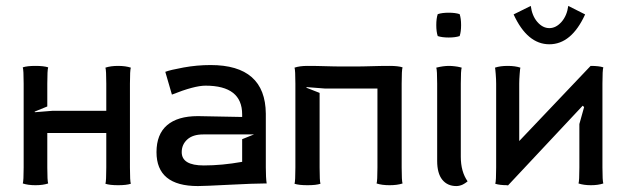

<svg xmlns="http://www.w3.org/2000/svg" viewBox="-20 -625 2120 650"><path d="M60.1 -58.1V-341.8Q60.1 -388.2 57.1 -397Q71.8 -401.9 100.1 -401.9Q128.4 -401.9 143.1 -397Q140.1 -388.2 140.1 -341.8V-264.6L97.2 -247.1L98.1 -245.1L159.2 -250H339.8V-341.8Q339.8 -387.2 336.9 -396Q354.5 -401.9 379.9 -401.9Q405.3 -401.9 422.9 -396Q419.9 -387.2 419.9 -341.8V-58.1Q419.9 -11.7 422.9 -2.9Q408.2 2 379.9 2Q351.6 2 336.9 -2.9Q339.8 -11.7 339.8 -58.1V-174.8H140.1V-58.1Q140.1 -12.7 143.1 -3.9Q125.5 2 100.1 2Q74.7 2 57.1 -3.9Q60.1 -12.7 60.1 -58.1Z M509.8 -109.9Q509.8 -170.4 545.7 -201.2Q581.5 -231.9 649.9 -231.9L799.8 -229V-237.8Q799.8 -335 675.8 -335Q637.7 -335 562 -304.7L539.6 -381.8Q555.7 -388.2 601.3 -396.5Q647 -404.8 692.9 -404.8Q878.4 -404.8 879.9 -240.2V-58.1Q879.9 -23.4 882.8 -3.9H876Q841.3 -3.9 756.1 0.5Q670.9 4.9 649.9 4.9Q509.8 4.9 509.8 -109.9ZM595.2 -109.9Q595.2 -64.9 669.9 -64.9Q731.4 -64.9 799.8 -77.1V-153.8L839.8 -169.9H668Q632.8 -169.9 614 -152.8Q595.2 -135.7 595.2 -109.9Z M980 -58.1V-341.8Q980 -387.2 977.1 -396Q994.6 -401.9 1021 -401.9Q1053.2 -401.9 1082.8 -400.9Q1112.3 -399.9 1142.1 -399.9H1177.7Q1208 -399.9 1237.3 -400.9Q1266.6 -401.9 1298.8 -401.9Q1328.1 -401.9 1342.8 -397Q1339.8 -388.2 1339.8 -341.8V-58.1Q1339.8 -12.7 1342.8 -3.9Q1325.2 2 1298.8 2Q1272.5 2 1254.9 -3.9Q1257.8 -12.7 1257.8 -58.1V-325.2H1081.1L1018.1 -330.1L1017.1 -328.1L1062 -310.5V-58.1Q1062 -11.7 1064.9 -2.9Q1050.3 2 1021 2Q991.7 2 977.1 -2.9Q980 -11.7 980 -58.1Z M1461.9 -502.9Q1457 -517.6 1457 -540Q1457 -562.5 1461.9 -577.1Q1476.6 -582 1499 -582Q1521.5 -582 1536.1 -577.1Q1541 -562.5 1541 -540Q1541 -517.6 1536.1 -502.9Q1521.5 -498 1499 -498Q1476.6 -498 1461.9 -502.9ZM1543 -396Q1540 -387.2 1540 -341.8V-94.2Q1540 -43.9 1563 -11.2L1560.1 -8.8Q1557.1 -6.8 1554.2 -4.6Q1551.3 -2.4 1546.6 -0.2Q1542 2 1536.4 3.4Q1530.8 4.9 1524.9 4.9Q1494.6 4.9 1477.3 -16.6Q1460 -38.1 1460 -80.1V-341.8Q1460 -387.2 1457 -396Q1480.5 -401.9 1500 -401.9Q1509.3 -401.9 1519.5 -400.6Q1529.8 -399.4 1535.6 -397.9Q1541.5 -396.5 1543 -396Z M1659.7 -58.1V-341.8Q1659.7 -355.5 1658.2 -374.5Q1656.7 -393.6 1655.8 -396Q1673.3 -401.9 1698.7 -401.9Q1724.1 -401.9 1741.7 -396Q1740.7 -393.6 1739.3 -374.5Q1737.8 -355.5 1737.8 -341.8V-147.5L1979.5 -401.9Q2007.8 -401.9 2022.5 -397Q2019.5 -388.2 2019.5 -341.8V-58.1Q2019.5 -12.7 2022.5 -3.9Q2004.9 2 1980.5 2Q1956.1 2 1938.5 -3.9Q1941.4 -12.7 1941.4 -58.1V-205.1L1957.5 -262.7L1952.6 -267.1L1698.7 3.9V2Q1671.4 2 1656.7 -2.9Q1659.7 -11.7 1659.7 -58.1ZM1960.9 -576.2Q1914.6 -475.1 1839.8 -475.1Q1765.1 -475.1 1718.8 -576.2L1776.9 -605Q1781.2 -571.3 1799.3 -550.5Q1817.4 -529.8 1839.8 -529.8Q1862.3 -529.8 1880.9 -550.8Q1899.4 -571.8 1903.8 -605Z"/></svg>

Font: Nikodecs
Style: Medium
Weight: 500
Version: Version 0.29